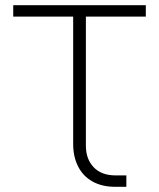

<svg xmlns="http://www.w3.org/2000/svg" viewBox="-20 -720 613 740"><path d="M424 0Q373 0 336.5 -20.5Q300 -41 281 -78.5Q262 -116 262 -165V-656H31V-700H542V-656H311V-158Q311 -107 341 -75.5Q371 -44 425 -44H467V0Z"/></svg>

Font: MuseoModerno Thin ExtraLight
Style: Regular
Weight: 250
Version: Version 1.002